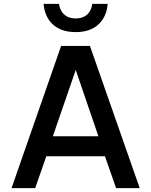

<svg xmlns="http://www.w3.org/2000/svg" viewBox="-20 -979 787 999"><path d="M374 -812C539 -812 540 -959 540 -959H460C460 -959 456 -883 374 -883C292 -883 287 -959 287 -959H207C207 -959 208 -812 374 -812ZM163 0 221 -166H526L584 0H707L448 -740H298L40 0ZM374 -615 492 -270H255Z"/></svg>

Font: Be Vietnam Pro Medium
Style: Regular
Weight: 500
Designer: Lam Bao, Tony Le, Vietanh Nguyen
Foundry: Yellow Type Foundry
Version: Version 1.002